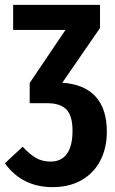

<svg xmlns="http://www.w3.org/2000/svg" viewBox="-33 -550 472 789"><path d="M406 -9Q406 58 379.5 109.5Q353 161 302.5 190Q252 219 183 219Q58 219 -13 121L60 53Q91 86 116.5 100Q142 114 175 114Q219 114 242 82Q265 50 265 -13Q265 -74 240 -100Q215 -126 160 -126H89V-209L236 -427H21V-530H378V-435L223 -210Q313 -204 359.5 -153.5Q406 -103 406 -9Z"/></svg>

Font: Fira Sans Extra Condensed SemiBold
Style: Regular
Weight: 600
Width: 1
Designer: Carrois Corporate & Edenspiekermann AG
Foundry: Carrois Corporate GbR & Edenspiekermann AG
Version: Version 4.203